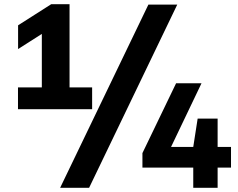

<svg xmlns="http://www.w3.org/2000/svg" viewBox="-20 -830 1136 918"><path d="M180 -323.5V-739L225 -696.5L66.5 -595.5V-709L225 -810H312.5V-323.5ZM66 -308V-412H420.5V-308ZM267.5 68 689.5 -808H827.5L406 68ZM661 -28.5V-98L822 -432H943.5L783.5 -97.5L774 -127.5H1084.5V-28.5ZM904 68V-127.5L925 -263H1020.5V68Z"/></svg>

Font: Encode Sans SemiExpanded
Style: Bold
Weight: 700
Width: 6
Designer: Multiple Designers
Foundry: Impallari Type
Version: Version 3.002